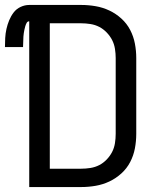

<svg xmlns="http://www.w3.org/2000/svg" viewBox="-30 -755 650 775"><path d="M88 0V-669Q81 -669 77.5 -662.5Q74 -656 72 -649Q70 -642 68.5 -635Q67 -628 66 -621Q65 -614 64.5 -607Q64 -600 64 -593Q64 -586 63.5 -579Q63 -572 63 -565H-10Q-10 -583 -9 -601.5Q-8 -620 -4 -638Q0 -656 7 -673Q14 -690 25 -704.5Q36 -719 53 -727Q70 -735 88 -735H298Q327 -735 356 -730Q385 -725 411.5 -712.5Q438 -700 460 -680Q482 -660 495.5 -634Q509 -608 514.5 -579Q520 -550 520 -521V-215Q520 -185 514.5 -156Q509 -127 495.5 -101Q482 -75 460 -55Q438 -35 411.5 -22.5Q385 -10 356 -5Q327 0 298 0ZM297 -74Q316 -74 335 -77Q354 -80 370.5 -88.5Q387 -97 400.5 -111Q414 -125 422.5 -141.5Q431 -158 434 -177Q437 -196 437 -215V-521Q437 -539 434 -558Q431 -577 422.5 -593.5Q414 -610 400.5 -624Q387 -638 370.5 -646.5Q354 -655 335 -658Q316 -661 298 -661H171V-74Z"/></svg>

Font: Bmono
Style: Regular
Weight: 400
Monospace: yes
Designer: Belleve Invis
Foundry: Belleve Invis
Version: Version 11.2.2; ttfautohint (v1.8.2)